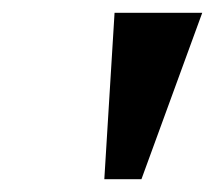

<svg xmlns="http://www.w3.org/2000/svg" viewBox="-20 -734 336 300"><path d="M143 -454H201L296 -714H159Z"/></svg>

Font: Noto Serif Tamil SemiBold
Style: Italic
Weight: 600
Italic angle: -12°
Designer: Indian Type Foundry, Tom Grace, and the Monotype Design Team
Foundry: Monotype Imaging Inc.
Version: Version 2.003